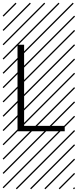

<svg xmlns="http://www.w3.org/2000/svg" viewBox="-23 -978 577 1424"><path d="M457 -44.4V-4.4H106.9V-646H155.8V-44.4ZM526.9 410.6 533.7 417.5 525.4 425.8 518.6 418.9ZM526.9 304.7 533.7 311.5 419.4 425.8 412.6 418.9ZM526.9 198.7 533.7 205.6 313.5 425.8 306.6 418.9ZM526.9 92.3 533.7 99.1 207.5 425.8 200.7 418.9ZM526.9 -13.2 533.7 -6.3 101.6 425.8 94.7 418.9ZM526.9 -119.1 533.7 -112.3 3.4 418 -3.4 411.1ZM526.9 -225.6 533.7 -218.8 3.4 311.5 -3.4 304.7ZM526.9 -331.5 533.7 -324.7 3.4 205.6 -3.4 198.7ZM526.9 -438 533.7 -431.2 3.4 99.1 -3.4 92.3ZM526.9 -543.5 533.7 -536.6 3.4 -6.3 -3.4 -13.2ZM526.9 -649.4 533.7 -642.6 3.4 -112.3 -3.4 -119.1ZM526.9 -755.9 533.7 -749 3.4 -218.8 -3.4 -225.6ZM526.9 -861.8 533.7 -855 3.4 -324.7 -3.4 -331.5ZM516.6 -958 523.4 -951.2 3.4 -431.2 -3.4 -438ZM411.1 -958 418 -951.2 3.4 -536.6 -3.4 -543.5ZM305.2 -958 312 -951.2 3.4 -642.6 -3.4 -649.4ZM198.7 -958 205.6 -951.2 3.4 -749 -3.4 -755.9ZM92.3 -958 99.1 -951.2 3.4 -855 -3.4 -861.8Z"/></svg>

Font: AzarMehrMSRS2
Style: Regular
Weight: 1
Designer: Amin Abedi
Version: Version 1.00